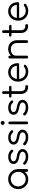

<svg xmlns="http://www.w3.org/2000/svg" viewBox="2244 -3044 805 5332"><g transform="rotate(-90 2646.0 -377.5)"><path d="M331 5Q254 5 193 -31.5Q132 -68 96.5 -131Q61 -194 61 -273Q61 -353 97.5 -416Q134 -479 197 -515.5Q260 -552 339 -552Q418 -552 480.5 -515.5Q543 -479 579.5 -416Q616 -353 617 -273L586 -249Q586 -177 552.5 -119.5Q519 -62 461.5 -28.5Q404 5 331 5ZM339 -65Q397 -65 442.5 -92Q488 -119 514.5 -166.5Q541 -214 541 -273Q541 -333 514.5 -380Q488 -427 442.5 -454.5Q397 -482 339 -482Q282 -482 236 -454.5Q190 -427 163 -380Q136 -333 136 -273Q136 -214 163 -166.5Q190 -119 236 -92Q282 -65 339 -65ZM578 0Q561 0 550 -10.5Q539 -21 539 -38V-209L558 -288L617 -273V-38Q617 -21 606 -10.5Q595 0 578 0Z M958 5Q899 5 841 -15Q783 -35 747 -75Q736 -87 738 -102Q740 -117 753 -128Q767 -138 782 -136Q797 -134 807 -123Q831 -95 870.5 -80Q910 -65 958 -65Q1032 -65 1065 -90.5Q1098 -116 1099 -152Q1099 -188 1065 -211.5Q1031 -235 953 -248Q852 -264 805 -304Q758 -344 758 -399Q758 -450 785 -484Q812 -518 857 -535Q902 -552 956 -552Q1023 -552 1071.5 -529Q1120 -506 1150 -467Q1160 -454 1158 -440Q1156 -426 1142 -417Q1130 -410 1114.5 -412.5Q1099 -415 1088 -427Q1063 -456 1030 -469.5Q997 -483 954 -483Q899 -483 866 -460.5Q833 -438 833 -404Q833 -381 845.5 -364Q858 -347 888.5 -334Q919 -321 974 -312Q1049 -300 1092.5 -276.5Q1136 -253 1154.5 -221.5Q1173 -190 1173 -153Q1173 -106 1145.5 -70.5Q1118 -35 1069.5 -15Q1021 5 958 5Z M1497 5Q1438 5 1380 -15Q1322 -35 1286 -75Q1275 -87 1277 -102Q1279 -117 1292 -128Q1306 -138 1321 -136Q1336 -134 1346 -123Q1370 -95 1409.5 -80Q1449 -65 1497 -65Q1571 -65 1604 -90.5Q1637 -116 1638 -152Q1638 -188 1604 -211.5Q1570 -235 1492 -248Q1391 -264 1344 -304Q1297 -344 1297 -399Q1297 -450 1324 -484Q1351 -518 1396 -535Q1441 -552 1495 -552Q1562 -552 1610.5 -529Q1659 -506 1689 -467Q1699 -454 1697 -440Q1695 -426 1681 -417Q1669 -410 1653.5 -412.5Q1638 -415 1627 -427Q1602 -456 1569 -469.5Q1536 -483 1493 -483Q1438 -483 1405 -460.5Q1372 -438 1372 -404Q1372 -381 1384.5 -364Q1397 -347 1427.5 -334Q1458 -321 1513 -312Q1588 -300 1631.5 -276.5Q1675 -253 1693.5 -221.5Q1712 -190 1712 -153Q1712 -106 1684.5 -70.5Q1657 -35 1608.5 -15Q1560 5 1497 5Z M1900 0Q1882 0 1871.5 -10.5Q1861 -21 1861 -39V-508Q1861 -526 1871.5 -536.5Q1882 -547 1900 -547Q1917 -547 1927.5 -536.5Q1938 -526 1938 -508V-39Q1938 -21 1927.5 -10.5Q1917 0 1900 0ZM1899 -651Q1877 -651 1861 -667Q1845 -683 1845 -706Q1845 -731 1861.5 -745.5Q1878 -760 1900 -760Q1921 -760 1937.5 -745.5Q1954 -731 1954 -706Q1954 -683 1938 -667Q1922 -651 1899 -651Z M2325 5Q2266 5 2208 -15Q2150 -35 2114 -75Q2103 -87 2105 -102Q2107 -117 2120 -128Q2134 -138 2149 -136Q2164 -134 2174 -123Q2198 -95 2237.5 -80Q2277 -65 2325 -65Q2399 -65 2432 -90.5Q2465 -116 2466 -152Q2466 -188 2432 -211.5Q2398 -235 2320 -248Q2219 -264 2172 -304Q2125 -344 2125 -399Q2125 -450 2152 -484Q2179 -518 2224 -535Q2269 -552 2323 -552Q2390 -552 2438.5 -529Q2487 -506 2517 -467Q2527 -454 2525 -440Q2523 -426 2509 -417Q2497 -410 2481.5 -412.5Q2466 -415 2455 -427Q2430 -456 2397 -469.5Q2364 -483 2321 -483Q2266 -483 2233 -460.5Q2200 -438 2200 -404Q2200 -381 2212.5 -364Q2225 -347 2255.5 -334Q2286 -321 2341 -312Q2416 -300 2459.5 -276.5Q2503 -253 2521.5 -221.5Q2540 -190 2540 -153Q2540 -106 2512.5 -70.5Q2485 -35 2436.5 -15Q2388 5 2325 5Z M2887 0Q2834 0 2792.5 -25Q2751 -50 2727 -93.5Q2703 -137 2703 -193V-682Q2703 -699 2713.5 -710Q2724 -721 2741 -721Q2758 -721 2769 -710Q2780 -699 2780 -682V-193Q2780 -142 2810 -109.5Q2840 -77 2887 -77H2914Q2930 -77 2940 -66Q2950 -55 2950 -38Q2950 -21 2938 -10.5Q2926 0 2908 0ZM2638 -460Q2623 -460 2613 -469.5Q2603 -479 2603 -493Q2603 -508 2613 -517.5Q2623 -527 2638 -527H2893Q2908 -527 2918 -517.5Q2928 -508 2928 -493Q2928 -479 2918 -469.5Q2908 -460 2893 -460Z M3323 5Q3242 5 3179.5 -30.5Q3117 -66 3081.5 -129Q3046 -192 3046 -273Q3046 -355 3079.5 -417.5Q3113 -480 3172 -516Q3231 -552 3308 -552Q3384 -552 3440.5 -517.5Q3497 -483 3528 -422Q3559 -361 3559 -283Q3559 -267 3549 -257.5Q3539 -248 3523 -248H3098V-312H3531L3488 -281Q3489 -339 3467 -385Q3445 -431 3404.5 -457Q3364 -483 3308 -483Q3251 -483 3208 -456Q3165 -429 3141.5 -381.5Q3118 -334 3118 -273Q3118 -212 3144.5 -165Q3171 -118 3217 -91Q3263 -64 3323 -64Q3359 -64 3395.5 -76.5Q3432 -89 3454 -108Q3465 -117 3479 -117.5Q3493 -118 3503 -110Q3516 -98 3516.5 -84Q3517 -70 3505 -60Q3472 -32 3421 -13.5Q3370 5 3323 5Z M4158 0Q4141 0 4130 -11Q4119 -22 4119 -38V-298Q4119 -360 4095.5 -400Q4072 -440 4031.5 -460Q3991 -480 3940 -480Q3891 -480 3851.5 -461Q3812 -442 3789 -409Q3766 -376 3766 -334H3711Q3713 -397 3745 -446.5Q3777 -496 3830 -524.5Q3883 -553 3948 -553Q4019 -553 4075 -523.5Q4131 -494 4163.5 -437Q4196 -380 4196 -298V-38Q4196 -22 4185 -11Q4174 0 4158 0ZM3728 0Q3710 0 3699.5 -10.5Q3689 -21 3689 -38V-508Q3689 -526 3699.5 -536.5Q3710 -547 3728 -547Q3745 -547 3755.5 -536.5Q3766 -526 3766 -508V-38Q3766 -21 3755.5 -10.5Q3745 0 3728 0Z M4580 0Q4527 0 4485.5 -25Q4444 -50 4420 -93.5Q4396 -137 4396 -193V-682Q4396 -699 4406.5 -710Q4417 -721 4434 -721Q4451 -721 4462 -710Q4473 -699 4473 -682V-193Q4473 -142 4503 -109.5Q4533 -77 4580 -77H4607Q4623 -77 4633 -66Q4643 -55 4643 -38Q4643 -21 4631 -10.5Q4619 0 4601 0ZM4331 -460Q4316 -460 4306 -469.5Q4296 -479 4296 -493Q4296 -508 4306 -517.5Q4316 -527 4331 -527H4586Q4601 -527 4611 -517.5Q4621 -508 4621 -493Q4621 -479 4611 -469.5Q4601 -460 4586 -460Z M5016 5Q4935 5 4872.5 -30.5Q4810 -66 4774.5 -129Q4739 -192 4739 -273Q4739 -355 4772.5 -417.5Q4806 -480 4865 -516Q4924 -552 5001 -552Q5077 -552 5133.5 -517.5Q5190 -483 5221 -422Q5252 -361 5252 -283Q5252 -267 5242 -257.5Q5232 -248 5216 -248H4791V-312H5224L5181 -281Q5182 -339 5160 -385Q5138 -431 5097.5 -457Q5057 -483 5001 -483Q4944 -483 4901 -456Q4858 -429 4834.5 -381.5Q4811 -334 4811 -273Q4811 -212 4837.5 -165Q4864 -118 4910 -91Q4956 -64 5016 -64Q5052 -64 5088.5 -76.5Q5125 -89 5147 -108Q5158 -117 5172 -117.5Q5186 -118 5196 -110Q5209 -98 5209.5 -84Q5210 -70 5198 -60Q5165 -32 5114 -13.5Q5063 5 5016 5Z"/></g></svg>

Font: Comfortaa
Style: Regular
Weight: 400
Designer: Johan Aakerlund
Foundry: Johan Aakerlund
Version: Version 3.104; ttfautohint (v1.8.1.43-b0c9)